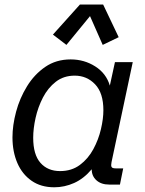

<svg xmlns="http://www.w3.org/2000/svg" viewBox="-20 -795 625 827"><path d="M213.9 11.7Q156.2 11.7 116 -16.4Q75.7 -44.4 54.7 -93Q33.7 -141.6 33.7 -203.1Q33.7 -255.4 49.3 -313.7Q64.9 -372.1 96.4 -423.3Q127.9 -474.6 174.8 -506.8Q221.7 -539.1 284.2 -539.1Q342.8 -539.1 390.1 -509Q437.5 -479 453.1 -426.3L475.1 -527.3H551.8L460.4 -96.7Q457.5 -82.5 460.4 -76.2Q463.4 -69.8 478 -69.8H510.7L496.6 0H450.2Q416 0 395.5 -18.3Q375 -36.6 375 -65.9Q340.8 -25.4 299.3 -6.8Q257.8 11.7 213.9 11.7ZM238.8 -58.1Q288.6 -58.1 324.2 -84.7Q359.9 -111.3 382.1 -152.6Q404.3 -193.8 414.8 -238.8Q425.3 -283.7 425.3 -320.3Q425.3 -394.5 389.6 -431.9Q354 -469.2 301.8 -469.2Q254.4 -469.2 220.5 -442.9Q186.5 -416.5 165 -375Q143.6 -333.5 133.3 -287.4Q123 -241.2 123 -201.7Q123 -128.9 154.3 -93.5Q185.5 -58.1 238.8 -58.1ZM266.1 -601.6 208 -646 324.2 -775.4H424.3L491.2 -634.8L422.4 -601.6L367.7 -725.6Z"/></svg>

Font: Schibsted Grotesk
Style: Italic
Weight: 400
Italic angle: -12°
Designer: Bakken & Baeck AS, Henrik Kongsvoll
Foundry: Schibsted ASA
Version: Version 1.100; ttfautohint (v1.8.4.7-5d5b);gftools[0.9.25]